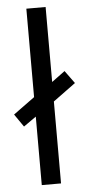

<svg xmlns="http://www.w3.org/2000/svg" viewBox="-71 -792 381 824"><g transform="rotate(-5 119.0 -380.0)"><path d="M75 0V-295L21 -257L-17 -312L75 -379V-760H158V-437L215 -479L255 -424L158 -353V0Z"/></g></svg>

Font: Noto Sans Tamil Condensed
Style: Regular
Weight: 400
Width: 3
Designer: Jelle Bosma - Monotype Design Team
Foundry: Monotype Imaging Inc.
Version: Version 2.004; ttfautohint (v1.8.4.7-5d5b)